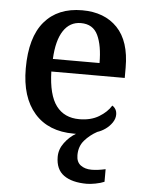

<svg xmlns="http://www.w3.org/2000/svg" viewBox="-54 -591 656 865"><g transform="rotate(5 273.5 -158.5)"><path d="M371 230Q304 230 267 203.5Q230 177 230 120Q230 86 252 56.5Q274 27 303 10Q301 10 298.5 10Q296 10 293 10Q178 10 115 -62Q52 -134 52 -264Q52 -405 112.5 -476Q173 -547 283 -547Q384 -547 442 -486.5Q500 -426 500 -307V-260H168Q171 -154 207.5 -105.5Q244 -57 312 -57Q364 -57 400.5 -79Q437 -101 455 -131Q464 -126 470 -116Q476 -106 476 -92Q476 -73 464 -55.5Q452 -38 434.5 -25.5Q417 -13 398 -7Q365 11 341.5 38Q318 65 318 105Q318 136 337.5 150.5Q357 165 387 165Q401 165 416.5 163Q432 161 450 157V214Q434 221 410.5 225.5Q387 230 371 230ZM381 -317Q381 -396 359 -442.5Q337 -489 282 -489Q232 -489 203 -445Q174 -401 170 -317Z"/></g></svg>

Font: Noto Naskh Arabic Medium
Style: Regular
Weight: 500
Designer: Monotype Design Team, David Williams, Mohamad Dakak and Nizar Qandah
Foundry: Monotype Imaging Inc.
Version: Version 2.016